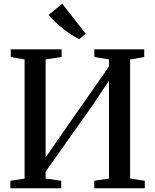

<svg xmlns="http://www.w3.org/2000/svg" viewBox="-20 -1007 830 1027"><path d="M35.5 0V-40L111.5 -51.5V-689L37.5 -702V-743H309.5V-702.5L224 -689V-164.5L318 -300.5L563 -651.5V-689L484.5 -702V-743H751.5V-702L676 -689V-52L754.5 -40V0H484.5V-40L563 -52V-575.5L479 -449.5L224 -88.5V-52L307.5 -40V0ZM403.5 -798Q384 -807 361.2 -821.8Q338.5 -836.5 315.8 -854.5Q293 -872.5 273.2 -891.5Q253.5 -910.5 240 -927.5L313 -987L438.5 -826.5L404.5 -798Z"/></svg>

Font: Merriweather 60pt Medium
Style: Regular
Weight: 500
Version: Version 2.100